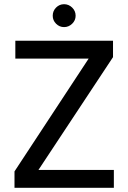

<svg xmlns="http://www.w3.org/2000/svg" viewBox="-20 -894 610 914"><path d="M49 0V-78L402 -615H53V-700H518V-622L163 -85H522V0ZM285 -765Q263 -765 247 -781Q231 -797 231 -819Q231 -842 247 -858Q263 -874 285 -874Q307 -874 323.5 -858Q340 -842 340 -819Q340 -797 323.5 -781Q307 -765 285 -765Z"/></svg>

Font: DM Sans 9pt Medium
Style: Regular
Weight: 500
Version: Version 4.004;gftools[0.9.30]